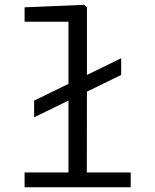

<svg xmlns="http://www.w3.org/2000/svg" viewBox="-20 -796 660 816"><path d="M495 -548.5 349.5 -477.5V-765L338.5 -775.5L84.5 -765V-703.5H271V-439.5L125 -368.5V-297.5L271 -368.5V-63H84.5V0H535.5V-63H349L349.5 -406.5L495 -477.5Z"/></svg>

Font: Monaspace Neon Light
Style: Regular
Weight: 300
Designer: Riley Cran & the Lettermatic Team
Foundry: Lettermatic
Version: Version 1.200 (Monaspace Neon)